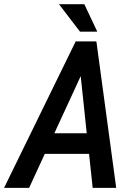

<svg xmlns="http://www.w3.org/2000/svg" viewBox="-48 -912 655 932"><path d="M384.3 -165H169.4L93.3 0H-28.3L319.3 -710.9H419.9L516.1 0H401.9ZM215.8 -265.1H373L343.8 -542.5ZM424.3 -758.3H340.3L238.3 -891.6H361.3Z"/></svg>

Font: TypoPRO Roboto Mono
Style: Italic
Weight: 500
Designer: Google
Version: Version 2.000986; 2015; ttfautohint (v1.3)